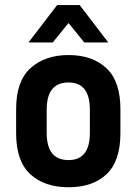

<svg xmlns="http://www.w3.org/2000/svg" viewBox="-20 -748 550 773"><path d="M101.6 -46.9Q44.9 -99.6 44.9 -211.9V-308.6Q44.9 -419.9 101.6 -472.7Q160.2 -526.4 255.9 -526.4Q352.5 -526.4 409.2 -472.7Q464.8 -419.9 464.8 -308.6V-211.9Q464.8 -99.6 409.2 -46.9Q353.5 5.9 255.9 5.9Q159.2 5.9 101.6 -46.9ZM341.8 -212.9V-306.6Q341.8 -416 255.9 -416Q168 -416 168 -306.6V-212.9Q168 -103.5 255.9 -103.5Q341.8 -103.5 341.8 -212.9ZM210 -727.5H300.8L416 -577.1H319.3L255.9 -655.3L192.4 -577.1H94.7Z"/></svg>

Font: DINish
Style: Bold
Weight: 700
Designer: Bert Driehuis
Foundry: Playbeing
Version: Version 3.008; git-95204e4c-release